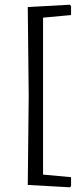

<svg xmlns="http://www.w3.org/2000/svg" viewBox="-20 -667 328 816"><path d="M282 -603V-641L277 -647L98 -637L102 -259L98 119L277 129L282 124V86L163 75V-592Z"/></svg>

Font: Alegreya Sans
Style: Regular
Weight: 400
Designer: Juan Pablo del Peral
Foundry: Huerta Tipografica
Version: Version 1.000;PS 001.000;hotconv 1.0.70;makeotf.lib2.5.58329